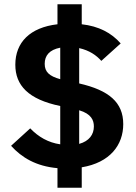

<svg xmlns="http://www.w3.org/2000/svg" viewBox="-20 -800 641 902"><path d="M250 82H364V-14C497 -36 559 -119 559 -217C559 -319 492 -376 352 -408V-574C400 -563 432 -541 456 -514L547 -596C503 -646 444 -677 364 -686V-780H250V-686C121 -671 52 -601 52 -496C52 -399 113 -333 263 -302V-122C207 -130 160 -157 122 -197L32 -115C82 -60 149 -19 250 -10ZM190 -500C190 -539 212 -566 263 -576V-428C212 -442 190 -462 190 -500ZM421 -206C421 -168 399 -137 352 -124V-282C409 -265 421 -235 421 -206Z"/></svg>

Font: Braiins Sans
Style: Bold
Weight: 700
Designer: Mike Abbink, Paul van der Laan, Pieter van Rosmalen, Jiri Chlebus, Lubos Buracinsky
Foundry: Bold Monday, Sudetype
Version: Version 1.000;hotconv 1.0.109;makeotfexe 2.5.65596